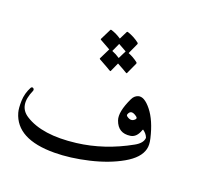

<svg xmlns="http://www.w3.org/2000/svg" viewBox="-144 -1028 1273 1203"><g transform="rotate(20 492.0 -426.0)"><path d="M707.5 -503.9Q745.6 -516.6 795.2 -454.8Q844.7 -393.1 870.6 -281.2Q880.4 -240.2 873 -211.9Q857.9 -149.4 769.8 -99.1Q681.6 -48.8 560.8 -20.5Q439.9 7.8 335 8.3Q83 9.8 37.6 -149.4Q29.8 -176.8 31.2 -226.8Q32.7 -276.9 57.1 -322.8Q61 -329.6 67.6 -328.9Q74.2 -328.1 77.4 -322Q80.6 -315.9 77.6 -309.6Q26.4 -194.8 106.4 -144Q223.6 -68.8 443.8 -95.7Q624 -117.7 792 -211.9Q841.3 -239.3 843.3 -275.4Q834.5 -299.8 810.1 -316.9Q807.6 -318.8 805.2 -312.5Q787.1 -259.8 747.1 -253.9Q668 -242.2 641.6 -317.9Q623.5 -369.1 671.9 -470.7Q684.1 -496.1 707.5 -503.9ZM742.7 -362.8Q751 -372.1 738.3 -381.3Q697.3 -411.6 683.6 -375.5Q680.2 -366.7 687.5 -361.3Q719.7 -336.9 742.7 -362.8ZM402.3 -834.5Q404.3 -838.4 410.2 -836.4Q445.3 -825.2 476.6 -803.7L503.4 -857.4Q505.4 -861.3 511.2 -859.4Q553.2 -845.7 589.4 -817.9Q594.2 -814 592.3 -809.1L559.6 -737.3Q593.8 -724.1 624 -700.7Q629.4 -696.8 627.4 -691.9L592.8 -616.2Q590.8 -611.8 582.5 -617.7Q575.2 -623 519.5 -653.3L492.7 -593.8Q490.7 -589.4 482.4 -595.2Q474.1 -601.1 404.8 -639.2Q400.4 -641.6 401.9 -645L437.5 -717.3Q419.4 -728 368.7 -755.9Q364.3 -758.3 366.2 -761.7ZM511.7 -687 538.1 -740.2Q538.1 -740.2 538.6 -740.7Q523.4 -750 484.4 -771L459 -714.8Q486.8 -704.1 511.7 -687Z"/></g></svg>

Font: Amiri
Style: Slanted
Weight: 400
Italic angle: 9°
Designer: Khaled Hosny
Version: Version 000.107